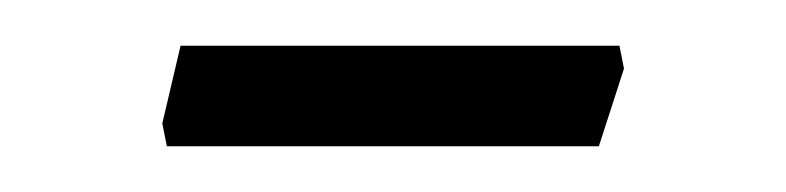

<svg xmlns="http://www.w3.org/2000/svg" viewBox="-20 -286 344 84"><path d="M53 -222 51 -232 59 -266H251L253 -256L242 -222Z"/></svg>

Font: Ancizar Sans Thin
Style: Italic
Weight: 100
Italic angle: -4°
Designer: Cesar Puertas, Viviana Monsalve, Julian Moncada, Julian Prieto, Jose Castro, Mariel Hernandez, Felipe Aragon, Sara Alarc
Version: Version 8.100